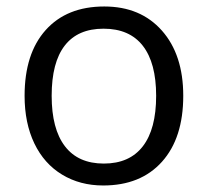

<svg xmlns="http://www.w3.org/2000/svg" viewBox="-20 -565 644 595"><path d="M547.9 -268.1Q547.9 -137.2 481.9 -63.7Q416 9.8 299.8 9.8Q228 9.8 172.4 -23.9Q116.7 -57.6 86.4 -120.6Q56.2 -183.6 56.2 -268.1Q56.2 -398.9 121.6 -471.9Q187 -544.9 303.2 -544.9Q415.5 -544.9 481.7 -470.2Q547.9 -395.5 547.9 -268.1ZM140.1 -268.1Q140.1 -165.5 181.2 -111.8Q222.2 -58.1 301.8 -58.1Q381.3 -58.1 422.6 -111.6Q463.9 -165 463.9 -268.1Q463.9 -370.1 422.6 -423.1Q381.3 -476.1 300.8 -476.1Q221.2 -476.1 180.7 -423.8Q140.1 -371.6 140.1 -268.1Z"/></svg>

Font: f0_57812 
Style: Regular
Weight: 400
Foundry: Ascender Corporation
Version: Version 1.10